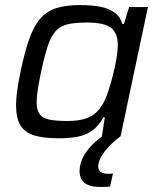

<svg xmlns="http://www.w3.org/2000/svg" viewBox="-20 -538 624 758"><path d="M211.9 8Q152.1 8 115 -3.4Q77.8 -14.7 60.6 -43.4Q43.4 -72.2 43.4 -123.5Q43.4 -148.9 48.1 -182.5Q52.8 -216.1 61.8 -258.3Q78.2 -336.1 96.3 -386.5Q114.3 -436.9 140 -465.7Q165.8 -494.5 203.3 -506.2Q240.8 -518 295.3 -518Q341.3 -518 375.9 -511.4Q410.5 -504.7 432.8 -488.3Q455.1 -472 463.3 -443.1H468.9L489.8 -510H564L456 0H382.4L393.8 -74.8H388.2Q369.1 -39.6 342.8 -21.5Q316.5 -3.4 283.7 2.3Q251 8 211.9 8ZM245 -60.4Q283.8 -60.4 309.4 -67.3Q335 -74.2 352.8 -88Q370.5 -101.8 383.6 -123.9Q393.4 -139.1 402.2 -163.1Q411 -187.2 418.9 -214.9Q426.7 -242.7 432.7 -270.3Q438.7 -297.9 441.9 -321.4Q445.1 -345 445.1 -359.6Q445.1 -408.3 417.7 -428.7Q390.2 -449 324.4 -449Q278.6 -449 249.1 -442.7Q219.6 -436.3 201 -416.6Q182.3 -396.9 169.2 -358.3Q156.2 -319.6 142.4 -255Q134 -215.5 129.4 -186.2Q124.7 -156.8 124.7 -135.6Q124.7 -103.6 136.5 -87.4Q148.2 -71.2 175 -65.8Q201.8 -60.4 245 -60.4ZM376.9 200Q345.9 200 327.9 192.2Q309.9 184.4 302 170.3Q294.2 156.2 294.2 138.1Q294.2 98.9 321.4 60.7Q348.6 22.4 397.6 -10L456 0Q438 12.4 417.3 32.9Q396.6 53.4 382.2 76.4Q367.7 99.3 367.7 119.6Q367.7 132.1 376.7 140Q385.7 147.9 407.8 147.9Q410.8 147.9 414.9 147.9Q418.9 147.9 425.9 146.9L414.6 198.5Q405.2 199.5 396 199.7Q386.8 200 376.9 200Z"/></svg>

Font: Saira Thin
Style: Italic
Weight: 100
Italic angle: -12°
Designer: Hector Gatti with collaboration of the Omnibus-Type team
Foundry: Omnibus-Type
Version: Version 1.101